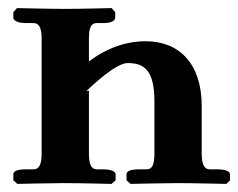

<svg xmlns="http://www.w3.org/2000/svg" viewBox="-20 -454 589 475"><path d="M200 -75V-230L193 -228C240 -273 276 -298 296 -298C337 -298 362 -280 362 -203V-75C362 -49 358 -35 342 -35H323C304 -35 293 -31 293 -23V-8L303 1C303 1 384 -1 419 -1C458 -1 540 1 540 1L549 -8V-23C549 -31 535 -35 520 -35H500C484 -35 479 -49 479 -75V-192C479 -296 424 -352 340 -352C303 -352 253 -342 200 -302V-358C200 -383 204 -397 220 -397H236C254 -397 265 -402 265 -410V-424L256 -434C256 -434 178 -432 143 -432C104 -432 22 -434 22 -434L13 -424V-410C13 -402 27 -397 42 -397H62C78 -397 83 -383 83 -358V-75C83 -49 78 -35 62 -35H42C24 -35 13 -31 13 -23V-8L23 1C23 1 104 -1 139 -1C178 -1 256 1 256 1L266 -8V-23C266 -31 252 -35 236 -35H220C205 -35 200 -49 200 -75Z"/></svg>

Font: Libertinus Serif
Style: Bold
Weight: 700
Designer: Philipp H. Poll, Khaled Hosny
Foundry: Caleb Maclennan
Version: Version 7.050;RELEASE